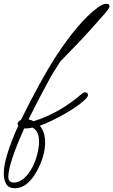

<svg xmlns="http://www.w3.org/2000/svg" viewBox="-82 -667 600 1017"><path d="M-3 330Q-35 330 -48.5 308.5Q-62 287 -62 251Q-62 169 15 -2Q11 -6 11 -12Q11 -22 29 -32Q82 -139 127.5 -221.5Q173 -304 210 -362Q334 -552 433 -625Q446 -635 458 -641Q470 -647 482 -647Q498 -647 498 -634Q498 -627 492.5 -619.5Q487 -612 474 -596Q459 -579 439 -556.5Q419 -534 397.5 -510Q376 -486 358 -466.5Q340 -447 329 -436L237 -341L205 -290Q192 -270 173.5 -235.5Q155 -201 130 -154Q120 -135 104.5 -105Q89 -75 69 -34Q77 -33 83.5 -30.5Q90 -28 96 -25Q233 -67 355 -173Q362 -178 367 -178Q384 -178 384 -163Q384 -159 381.5 -155Q379 -151 376 -147Q361 -131 333 -110Q305 -89 263 -65Q227 -45 193.5 -28.5Q160 -12 129 -1Q157 33 157 86Q157 159 114 238Q64 330 -3 330ZM-9 300Q20 300 46.5 276Q73 252 92 214Q106 187 115.5 149.5Q125 112 125 84Q125 28 91 9Q78 11 67 12.5Q56 14 46 13V14Q-38 201 -38 270Q-38 285 -30 292.5Q-22 300 -9 300Z"/></svg>

Font: Oooh Baby
Style: Regular
Weight: 400
Designer: Robert E. Leuschke
Foundry: Robert E. Leuschke
Version: Version 1.011; ttfautohint (v1.8.3)